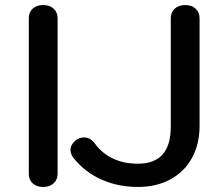

<svg xmlns="http://www.w3.org/2000/svg" viewBox="-20 -730 869 760"><path d="M94 -43V-657Q94 -682 109.5 -696Q125 -710 151 -710Q177 -710 192.5 -695.5Q208 -681 208 -657V-43Q208 -19 192.5 -4.5Q177 10 151 10Q125 10 109.5 -4Q94 -18 94 -43ZM271 -105Q259 -120 259 -137Q259 -157 279 -174Q294 -186 312 -186Q339 -186 357 -160Q385 -122 428 -102Q471 -82 526 -82Q656 -82 656 -228V-657Q656 -681 671.5 -695.5Q687 -710 713 -710Q739 -710 754.5 -695.5Q770 -681 770 -657V-232Q770 -160 740 -105Q710 -50 654.5 -20Q599 10 526 10Q446 10 380 -20Q314 -50 271 -105Z"/></svg>

Font: Kodchasan SemiBold
Style: Regular
Weight: 600
Version: Version 1.000; ttfautohint (v1.6)